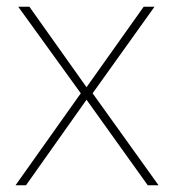

<svg xmlns="http://www.w3.org/2000/svg" viewBox="-20 -548 519 568"><path d="M219 -272 34 -528H67L236 -290L405 -528H437L254 -272L449 0H417L236 -253L57 0H26Z"/></svg>

Font: Noto Sans Lao Looped Thin
Style: Regular
Weight: 100
Designer: Mark Frömberg, Ben Mitchell
Foundry: The Fontpad Ltd
Version: Version 1.002; ttfautohint (v1.8.4.7-5d5b)